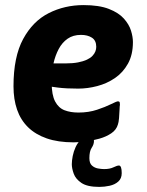

<svg xmlns="http://www.w3.org/2000/svg" viewBox="-20 -551 579 754"><path d="M308 -531Q369 -531 407.5 -516Q446 -501 466.5 -478Q487 -455 494.5 -430.5Q502 -406 502 -386Q502 -336 482.5 -301Q463 -266 431.5 -244.5Q400 -223 362 -213Q324 -203 287 -203Q240 -203 208 -207Q176 -211 148 -216L183 -266V-225Q183 -178 196.5 -152.5Q210 -127 233.5 -118Q257 -109 288 -109Q328 -109 361 -120Q394 -131 416 -142Q438 -153 443 -153Q446 -153 448.5 -151.5Q451 -150 451 -139Q450 -137 449.5 -121Q449 -105 447.5 -87.5Q446 -70 443 -62Q437 -41 417 -27.5Q397 -14 370.5 -6.5Q344 1 317 4.5Q290 8 269 8Q208 8 163.5 -7.5Q119 -23 90 -51.5Q61 -80 47 -120.5Q33 -161 33 -212Q33 -328 71 -398Q109 -468 171.5 -499.5Q234 -531 308 -531ZM298 -414Q267 -414 245.5 -399Q224 -384 210.5 -358.5Q197 -333 190 -302H238Q266 -302 286.5 -306Q307 -310 321 -316.5Q335 -323 343 -331.5Q351 -340 354.5 -349Q358 -358 358 -367Q358 -392 341 -403Q324 -414 298 -414ZM330 -14Q349 -14 349 3Q349 16 340 29.5Q331 43 331 70Q331 90 341 99Q351 108 364.5 110.5Q378 113 389 113Q411 113 425.5 106Q440 99 447 99Q458 99 458 129Q458 150 444.5 162Q431 174 410.5 178.5Q390 183 370 183Q323 183 300 167.5Q277 152 269.5 131Q262 110 262 94Q262 80 265.5 62Q269 44 277 26.5Q285 9 298 -2.5Q311 -14 330 -14Z"/></svg>

Font: Asap VF Beta
Style: Italic
Weight: 400
Italic angle: -6°
Designer: Pablo Cosgaya
Foundry: Pablo Cosgaya
Version: Version 1.007